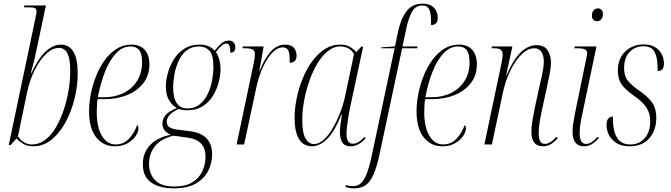

<svg xmlns="http://www.w3.org/2000/svg" viewBox="-20 -790 3672 1050"><path d="M162 10Q129 10 106 -4Q83 -18 70 -33L38 3H28L174 -692Q177 -704 178.5 -712.5Q180 -721 180 -727Q180 -741 170.5 -745.5Q161 -750 140 -750H111L114 -760H231L177 -505Q169 -466 162 -441Q155 -416 149 -392H153Q172 -434 196 -469Q220 -504 250 -525Q280 -546 314 -546Q358 -546 381.5 -507Q405 -468 405 -388Q405 -322 388 -252Q371 -182 339 -122.5Q307 -63 262 -26.5Q217 10 162 10ZM155 0Q195 0 228 -25.5Q261 -51 286 -94Q311 -137 328.5 -189Q346 -241 355 -295.5Q364 -350 364 -397Q364 -451 356 -479Q348 -507 334 -517.5Q320 -528 303 -528Q266 -528 231.5 -494.5Q197 -461 170 -407Q143 -353 129 -289L78 -44Q90 -26 109.5 -13Q129 0 155 0Z M608 10Q546 10 506.5 -38.5Q467 -87 467 -182Q467 -227 477 -277.5Q487 -328 506 -375.5Q525 -423 553 -461.5Q581 -500 617.5 -523Q654 -546 699 -546Q746 -546 771.5 -517.5Q797 -489 797 -438Q797 -378 764 -335.5Q731 -293 676 -270.5Q621 -248 554 -248H514Q512 -241 510.5 -219Q509 -197 509 -177Q509 -96 537 -48Q565 0 612 0Q656 0 685.5 -31.5Q715 -63 730 -106Q733 -104 735 -100Q737 -96 737 -88Q737 -68 721 -45Q705 -22 676.5 -6Q648 10 608 10ZM549 -258Q609 -258 656 -281.5Q703 -305 730 -348Q757 -391 757 -449Q757 -495 741.5 -515.5Q726 -536 694 -536Q650 -536 615 -499Q580 -462 555 -399.5Q530 -337 515 -258Z M931 240Q851 240 806 207.5Q761 175 761 108Q761 62 781.5 28.5Q802 -5 837.5 -25.5Q873 -46 915 -53Q889 -63 878.5 -79Q868 -95 868 -114Q868 -137 884 -158.5Q900 -180 947 -199Q921 -214 904 -242.5Q887 -271 887 -317Q887 -351 898 -391Q909 -431 931 -466Q953 -501 988 -523.5Q1023 -546 1072 -546Q1125 -546 1154 -513Q1174 -538 1191 -553Q1208 -568 1232 -568Q1249 -568 1258 -557.5Q1267 -547 1267 -532Q1267 -519 1261 -510.5Q1255 -502 1240 -502Q1240 -552 1219 -552Q1205 -552 1191.5 -540Q1178 -528 1161 -506Q1169 -494 1177.5 -469.5Q1186 -445 1186 -411Q1186 -381 1176.5 -342.5Q1167 -304 1146 -268.5Q1125 -233 1090 -210Q1055 -187 1005 -187Q989 -187 976 -189.5Q963 -192 957 -194Q892 -165 892 -124Q892 -103 908 -93.5Q924 -84 952 -81L1015 -73Q1140 -59 1140 54Q1140 102 1118.5 144.5Q1097 187 1051 213.5Q1005 240 931 240ZM1006 -197Q1045 -197 1072.5 -219.5Q1100 -242 1116.5 -277Q1133 -312 1140 -351.5Q1147 -391 1147 -425Q1147 -490 1125 -513Q1103 -536 1068 -536Q1028 -536 1000.5 -514Q973 -492 957 -457Q941 -422 934 -383.5Q927 -345 927 -312Q927 -197 1006 -197ZM933 230Q996 230 1033.5 206Q1071 182 1087.5 144.5Q1104 107 1104 67Q1104 20 1079 -5.5Q1054 -31 1008 -37L929 -48Q862 -32 828.5 8.5Q795 49 795 107Q795 159 827.5 194.5Q860 230 933 230Z M1367 -442Q1374 -474 1374 -492Q1374 -514 1360.5 -520Q1347 -526 1320 -526H1306L1308 -536H1422L1398 -402H1400Q1425 -467 1459.5 -506.5Q1494 -546 1540 -546Q1574 -546 1588 -527.5Q1602 -509 1602 -486Q1602 -447 1564 -447Q1564 -457 1564 -467Q1564 -504 1554.5 -517.5Q1545 -531 1527 -531Q1502 -531 1479.5 -511.5Q1457 -492 1438 -460.5Q1419 -429 1405 -391.5Q1391 -354 1383 -317L1315 0H1274Z M1687 10Q1638 10 1614.5 -30.5Q1591 -71 1591 -146Q1591 -195 1602 -250Q1613 -305 1634 -357.5Q1655 -410 1685.5 -452.5Q1716 -495 1755 -520.5Q1794 -546 1840 -546Q1872 -546 1893 -534Q1914 -522 1928 -505L1956 -535H1966L1894 -200Q1890 -180 1885.5 -153.5Q1881 -127 1878 -101Q1875 -75 1875 -58Q1875 -4 1909 -4Q1926 -4 1941 -13.5Q1956 -23 1974 -41L1980 -34Q1963 -15 1942.5 -2.5Q1922 10 1897 10Q1866 10 1852.5 -10.5Q1839 -31 1839 -65Q1839 -86 1842.5 -112.5Q1846 -139 1850 -163H1847Q1808 -67 1767.5 -28.5Q1727 10 1687 10ZM1697 -2Q1724 -2 1750.5 -26Q1777 -50 1800 -89.5Q1823 -129 1841.5 -177.5Q1860 -226 1870 -277L1916 -494Q1905 -515 1885 -525.5Q1865 -536 1842 -536Q1804 -536 1771.5 -509.5Q1739 -483 1713.5 -439Q1688 -395 1670 -342Q1652 -289 1642.5 -235.5Q1633 -182 1633 -136Q1633 -63 1651 -32.5Q1669 -2 1697 -2Z M1917 240Q1890 240 1869 232L1872 222Q1890 228 1911 228Q1936 228 1954 212Q1972 196 1987 156Q2002 116 2017 43L2138 -526H2064L2065 -531L2140 -536L2157 -617Q2172 -688 2203.5 -729Q2235 -770 2290 -770Q2332 -770 2353 -748Q2374 -726 2374 -693Q2374 -653 2337 -653Q2339 -712 2328.5 -736Q2318 -760 2290 -760Q2253 -760 2234.5 -727.5Q2216 -695 2205 -648L2181 -536H2263L2261 -526H2179L2059 38Q2042 121 2022.5 164.5Q2003 208 1977.5 224Q1952 240 1917 240Z M2399 10Q2337 10 2297.5 -38.5Q2258 -87 2258 -182Q2258 -227 2268 -277.5Q2278 -328 2297 -375.5Q2316 -423 2344 -461.5Q2372 -500 2408.5 -523Q2445 -546 2490 -546Q2537 -546 2562.5 -517.5Q2588 -489 2588 -438Q2588 -378 2555 -335.5Q2522 -293 2467 -270.5Q2412 -248 2345 -248H2305Q2303 -241 2301.5 -219Q2300 -197 2300 -177Q2300 -96 2328 -48Q2356 0 2403 0Q2447 0 2476.5 -31.5Q2506 -63 2521 -106Q2524 -104 2526 -100Q2528 -96 2528 -88Q2528 -68 2512 -45Q2496 -22 2467.5 -6Q2439 10 2399 10ZM2340 -258Q2400 -258 2447 -281.5Q2494 -305 2521 -348Q2548 -391 2548 -449Q2548 -495 2532.5 -515.5Q2517 -536 2485 -536Q2441 -536 2406 -499Q2371 -462 2346 -399.5Q2321 -337 2306 -258Z M2949 10Q2886 10 2886 -70Q2886 -97 2891.5 -130Q2897 -163 2905 -202L2935 -340Q2938 -351 2942.5 -371.5Q2947 -392 2950.5 -414.5Q2954 -437 2954 -455Q2954 -469 2950 -485.5Q2946 -502 2934.5 -514Q2923 -526 2901 -526Q2873 -526 2846 -504.5Q2819 -483 2796.5 -448.5Q2774 -414 2757 -371.5Q2740 -329 2731 -287L2670 0H2629L2722 -442Q2725 -457 2727 -468.5Q2729 -480 2729 -489Q2729 -510 2719 -518Q2709 -526 2680 -526H2668L2670 -536H2782L2748 -378H2750Q2788 -466 2828.5 -504.5Q2869 -543 2914 -543Q2957 -543 2975 -514.5Q2993 -486 2993 -449Q2993 -424 2987 -391.5Q2981 -359 2974 -327L2943 -185Q2936 -152 2931 -120.5Q2926 -89 2926 -62Q2926 -34 2933.5 -18.5Q2941 -3 2961 -3Q2973 -3 2988 -11.5Q3003 -20 3024 -42L3030 -34Q3008 -10 2989.5 0Q2971 10 2949 10Z M3245 -674Q3233 -674 3225 -681.5Q3217 -689 3217 -705Q3217 -722 3226 -733Q3235 -744 3250 -744Q3262 -744 3269.5 -736.5Q3277 -729 3277 -714Q3277 -694 3267.5 -684Q3258 -674 3245 -674ZM3174 10Q3141 10 3126 -11.5Q3111 -33 3111 -70Q3111 -95 3116.5 -126.5Q3122 -158 3128 -187L3187 -474Q3191 -489 3191 -498Q3191 -513 3179.5 -519.5Q3168 -526 3136 -526H3121L3123 -536H3242L3159 -141Q3154 -115 3152 -95.5Q3150 -76 3150 -64Q3150 -3 3184 -3Q3201 -3 3216.5 -13Q3232 -23 3248 -42L3255 -35Q3237 -15 3218 -2.5Q3199 10 3174 10Z M3423 10Q3380 10 3352 -7.5Q3324 -25 3310.5 -51.5Q3297 -78 3297 -106Q3297 -133 3308 -143Q3319 -153 3332 -153Q3332 -146 3332 -139Q3332 -132 3332 -126Q3334 -69 3356 -34.5Q3378 0 3427 0Q3476 0 3506 -34.5Q3536 -69 3536 -128Q3536 -167 3517.5 -198Q3499 -229 3456 -260Q3414 -288 3386.5 -319.5Q3359 -351 3359 -405Q3359 -471 3400 -509Q3441 -547 3500 -547Q3539 -547 3563.5 -531.5Q3588 -516 3599.5 -492Q3611 -468 3611 -442Q3611 -401 3576 -401Q3576 -408 3576 -415Q3576 -422 3576 -429Q3575 -479 3558.5 -508Q3542 -537 3498 -537Q3453 -537 3423 -505.5Q3393 -474 3393 -417Q3393 -373 3414.5 -347.5Q3436 -322 3476 -294Q3518 -266 3543.5 -233Q3569 -200 3569 -145Q3569 -78 3531 -34Q3493 10 3423 10Z"/></svg>

Font: Noto Serif Display Condensed ExtraLight
Style: Italic
Weight: 200
Width: 3
Italic angle: -12°
Designer: Monotype Design Team
Foundry: Monotype Imaging Inc.
Version: Version 2.009